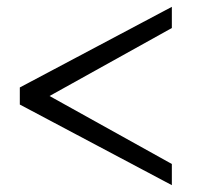

<svg xmlns="http://www.w3.org/2000/svg" viewBox="-20 -579 581 562"><path d="M483 -497 125 -298 483 -99V-37L38 -273V-323L483 -559Z"/></svg>

Font: Alike
Style: Regular
Weight: 400
Designer: Sveta Sebyakina
Foundry: Cyreal (www.cyreal.org)
Version: Version 1.301; ttfautohint (v1.8.4.7-5d5b)